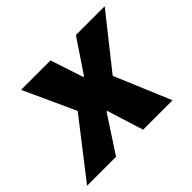

<svg xmlns="http://www.w3.org/2000/svg" viewBox="-162 -696 872 872"><g transform="rotate(-45 273.5 -260.0)"><path d="M-43 0H143L258 -176H262L317 0H506L393 -269L394 -273L590 -520H405L299 -362H294L242 -520H53L166 -273V-269Z"/></g></svg>

Font: Fixel Text 20240404 ExtraBold
Style: Italic
Weight: 800
Width: 4
Italic angle: -10°
Designer: AlfaBravo + MacPaw
Foundry: Kyrylo Tkachov, Marchela Mozhyna, Serhii Makarenko, Maria Weinstein, Zakhar Kryvoshyya
Version: Version 1.211;Glyphs 3.2 (3225)